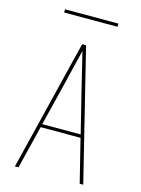

<svg xmlns="http://www.w3.org/2000/svg" viewBox="-132 -968 763 1042"><g transform="rotate(15 250.0 -447.0)"><path d="M58 0 239 -735H261L442 0H422L362 -242H138L78 0ZM358 -260 301 -490Q288 -543 275.5 -595.5Q263 -648 250 -700Q237 -648 224.5 -595.5Q212 -543 199 -490L142 -260ZM100 -876V-894H400V-876Z"/></g></svg>

Font: Iosevka SS18 Thin
Style: Regular
Weight: 100
Monospace: yes
Designer: Belleve Invis
Foundry: Belleve Invis
Version: Version 25.1.1; ttfautohint (v1.8.4)